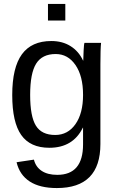

<svg xmlns="http://www.w3.org/2000/svg" viewBox="-20 -745 596 973"><path d="M268.1 208Q181.6 208 130.4 174.6Q79.1 141.1 64 77.1L151.9 64Q161.1 101.1 191.4 121.1Q221.7 141.1 270 141.1Q400.9 141.1 400.9 -13.2V-98.1H399.9Q350.1 3.9 230 3.9Q133.3 3.9 87.6 -60.8Q42 -125.5 42 -263.2Q42 -402.8 91.1 -470Q140.1 -537.1 240.2 -537.1Q296.4 -537.1 337.6 -511.2Q378.9 -485.4 400.9 -438H401.9Q401.9 -440.9 403.8 -488.8Q405.3 -522 408.2 -527.8H492.2Q488.8 -498 488.8 -418.9V-15.1Q488.8 208 268.1 208ZM400.9 -264.2Q400.9 -359.9 362.5 -415.5Q324.2 -471.2 262.2 -471.2Q193.8 -471.2 163.3 -422.6Q132.8 -374 132.8 -264.2Q132.8 -155.3 161.9 -108.2Q190.9 -61 259.8 -61Q323.7 -61 362.3 -115.7Q400.9 -170.4 400.9 -264.2ZM311 -641.1H223.1V-725.1H311Z"/></svg>

Font: Libra Sans Modern
Style: Regular
Weight: 400
Foundry: Stefan Peev, Context Ltd
Version: Version 1.000